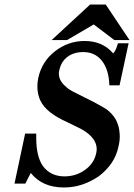

<svg xmlns="http://www.w3.org/2000/svg" viewBox="-20 -818 592 848"><path d="M276 -641H208L378 -798H447L552 -641H485L394 -710ZM91 -228H140Q140 -218 140 -208Q140 -170 147 -138.5Q154 -107 170 -84Q204 -39 265 -39Q316 -39 356 -68Q396 -97 405 -142Q407 -150 407 -159Q407 -218 317 -259L280 -277Q183 -320 159 -373V-372Q145 -402 145 -436Q145 -454 149 -474Q157 -510 175 -539Q193 -568 222 -591Q281 -637 354 -637Q433 -637 480 -582Q488 -591 492.5 -602Q497 -613 501 -627H548L508 -441H463Q461 -510 430.5 -549Q400 -588 348 -588Q306 -588 278 -567Q250 -546 242 -508Q240 -500 240 -493Q240 -459 274 -433H273Q281 -425 300.5 -414.5Q320 -404 351 -389Q386 -372 411.5 -358Q437 -344 451 -335Q463 -326 473.5 -314.5Q484 -303 492 -289Q504 -264 506.5 -245Q509 -226 509 -216Q509 -194 503 -170Q495 -131 473 -98.5Q451 -66 417 -40Q382 -16 343.5 -3Q305 10 262 10Q167 10 116 -54Q110 -44 104.5 -32.5Q99 -21 92 -7H44Z"/></svg>

Font: New Athena Unicode
Style: Bold Italic
Weight: 700
Designer: J. Rusten 1997; rev. by R. Hancock 2001, 2002, rev. by D. Mastronarde 2002-2021
Foundry: Society for Classical Studies (formerly American Philological Association)
Version: Version 5.008